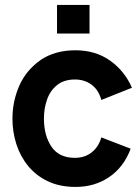

<svg xmlns="http://www.w3.org/2000/svg" viewBox="-20 -726 542 756"><path d="M278 10Q215.5 10 169 -12Q122.5 -34 91.2 -72Q60 -110 44.5 -158.2Q29 -206.5 29 -259Q29 -326.5 55.8 -388Q82.5 -449.5 141 -490.5Q197 -528 277 -528Q356 -528 413.2 -487.5Q470.5 -447 499.5 -380.5L379 -332.5Q368 -372.5 340.2 -392.8Q312.5 -413 275 -413Q233 -413 205.8 -391.8Q178.5 -370.5 165.8 -335.5Q153 -300.5 153 -259Q153 -192 182.8 -148.2Q212.5 -104.5 275 -104.5Q314 -104.5 341.2 -126.2Q368.5 -148 379 -185L494.5 -140.5Q467.5 -68 410.2 -29Q353 10 278 10ZM332.5 -594H204.5V-706.5H332.5Z"/></svg>

Font: Acari Sans
Style: Bold
Weight: 700
Designer: Alfredo Marco Pradil and Stefan Peev (font) & Cristiano Sobral (main changes)
Foundry: Alfredo Marco Pradil and Stefan Peev (font) & Cristiano Sobral (main changes)
Version: Version 1.063; ttfautohint (v1.8.3)